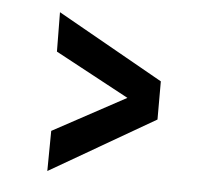

<svg xmlns="http://www.w3.org/2000/svg" viewBox="-38 -548 526 476"><g transform="rotate(5 225.0 -309.5)"><path d="M96 -112 97 -212 278 -310 94 -409 93 -507 357 -358V-263Z"/></g></svg>

Font: New Amsterdam
Style: Regular
Weight: 400
Designer: Vladimir Nikolic
Foundry: Vladimir Nikolic
Version: Version 1.000; ttfautohint (v1.8.4.7-5d5b)